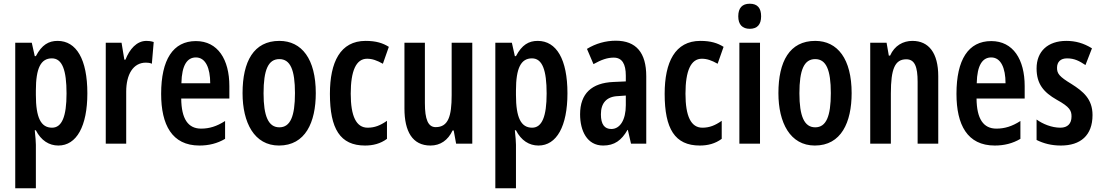

<svg xmlns="http://www.w3.org/2000/svg" viewBox="-20 -773 5924 1033"><path d="M290 -553C242 -553 205 -532 173 -471H167L151 -543H62V240H173V6C173 -9 171 -34 167 -72H173C201 -17 244 10 294 10C392 10 450 -94 450 -271C450 -454 391 -553 290 -553ZM259 -459C315 -459 338 -396 338 -270C338 -146 313 -86 260 -86C200 -86 173 -140 173 -262V-286C173 -407 200 -459 259 -459Z M768 -553C715 -553 677 -508 655 -452H649L634 -543H549V0H659V-280C659 -372 696 -436 765 -436C773 -436 788 -435 797 -430L807 -547C791 -552 779 -553 768 -553Z M1034 -552C911 -552 847 -452 847 -268C847 -102 905 10 1053 10C1103 10 1149 -1 1191 -26V-122C1146 -93 1106 -81 1062 -81C992 -81 956 -133 955 -243H1214V-310C1214 -453 1152 -552 1034 -552ZM1034 -464C1086 -464 1111 -407 1111 -325H956C958 -424 988 -464 1034 -464Z M1679 -272C1679 -455 1604 -553 1483 -553C1345 -553 1285 -442 1285 -272C1285 -113 1348 10 1481 10C1623 10 1679 -115 1679 -272ZM1398 -271C1398 -397 1423 -455 1483 -455C1542 -455 1567 -397 1567 -272C1567 -147 1542 -88 1483 -88C1424 -88 1398 -148 1398 -271Z M1944 10C1987 10 2027 0 2062 -26V-123C2026 -98 1996 -86 1958 -86C1897 -86 1867 -147 1867 -269C1867 -392 1896 -457 1955 -457C1983 -457 2008 -448 2040 -430L2072 -521C2040 -541 2004 -553 1947 -553C1811 -553 1755 -439 1755 -268C1755 -80 1810 10 1944 10Z M2521 -543H2410V-261C2410 -148 2392 -89 2324 -89C2283 -89 2266 -131 2266 -218V-543H2156V-189C2156 -66 2199 10 2296 10C2349 10 2390 -18 2415 -71H2421L2434 0H2521Z M2873 -553C2825 -553 2788 -532 2756 -471H2750L2734 -543H2645V240H2756V6C2756 -9 2754 -34 2750 -72H2756C2784 -17 2827 10 2877 10C2975 10 3033 -94 3033 -271C3033 -454 2974 -553 2873 -553ZM2842 -459C2898 -459 2921 -396 2921 -270C2921 -146 2896 -86 2843 -86C2783 -86 2756 -140 2756 -262V-286C2756 -407 2783 -459 2842 -459Z M3293 -554C3239 -554 3185 -539 3138 -510L3173 -428C3216 -452 3248 -463 3282 -463C3327 -463 3347 -429 3347 -366V-335L3280 -332C3164 -327 3101 -270 3101 -158C3101 -70 3138 10 3225 10C3286 10 3324 -18 3356 -74H3358L3375 0H3457V-363C3457 -489 3403 -554 3293 -554ZM3306 -256 3347 -259V-207C3347 -128 3316 -79 3269 -79C3233 -79 3213 -103 3213 -158C3213 -218 3243 -254 3306 -256Z M3745 10C3788 10 3828 0 3863 -26V-123C3827 -98 3797 -86 3759 -86C3698 -86 3668 -147 3668 -269C3668 -392 3697 -457 3756 -457C3784 -457 3809 -448 3841 -430L3873 -521C3841 -541 3805 -553 3748 -553C3612 -553 3556 -439 3556 -268C3556 -80 3611 10 3745 10Z M4014 -753C3973 -753 3952 -730 3952 -685C3952 -641 3974 -618 4014 -618C4054 -618 4075 -641 4075 -685C4075 -729 4056 -753 4014 -753ZM4069 -543H3958V0H4069Z M4562 -272C4562 -455 4487 -553 4366 -553C4228 -553 4168 -442 4168 -272C4168 -113 4231 10 4364 10C4506 10 4562 -115 4562 -272ZM4281 -271C4281 -397 4306 -455 4366 -455C4425 -455 4450 -397 4450 -272C4450 -147 4425 -88 4366 -88C4307 -88 4281 -148 4281 -271Z M4889 -553C4839 -553 4793 -528 4769 -474H4762L4750 -543H4662V0H4773V-270C4773 -403 4795 -454 4856 -454C4902 -454 4917 -413 4917 -333V0H5028V-363C5028 -488 4977 -553 4889 -553Z M5313 -552C5190 -552 5126 -452 5126 -268C5126 -102 5184 10 5332 10C5382 10 5428 -1 5470 -26V-122C5425 -93 5385 -81 5341 -81C5271 -81 5235 -133 5234 -243H5493V-310C5493 -453 5431 -552 5313 -552ZM5313 -464C5365 -464 5390 -407 5390 -325H5235C5237 -424 5267 -464 5313 -464Z M5858 -154C5858 -240 5808 -281 5745 -321C5679 -361 5667 -377 5667 -408C5667 -440 5686 -459 5721 -459C5762 -459 5788 -444 5820 -423L5855 -513C5810 -541 5766 -553 5717 -553C5618 -553 5557 -497 5557 -405C5557 -322 5594 -277 5666 -236C5737 -197 5745 -177 5745 -146C5745 -108 5724 -86 5685 -86C5638 -86 5590 -106 5557 -130V-20C5595 -1 5637 10 5688 10C5793 10 5858 -44 5858 -154Z"/></svg>

Font: Noto Sans Gujarati ExtraCondensed SemiBold
Style: Regular
Weight: 600
Width: 2
Designer: Jelle Bosma - Monotype Design Team, Universal Thirst
Foundry: Monotype Imaging Inc.
Version: Version 2.106